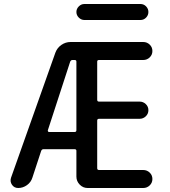

<svg xmlns="http://www.w3.org/2000/svg" viewBox="-20 -940 848 960"><path d="M219 -288Q219 -285 220.5 -282.5Q222 -280 225 -280H353Q362 -280 362 -289V-632Q362 -640 353 -640H342Q335 -640 331 -632ZM71 0Q51 0 40 -16Q29 -32 35 -51L257 -677Q266 -701 287 -715.5Q308 -730 333 -730H696Q715 -730 728.5 -717Q742 -704 742 -685Q742 -666 728.5 -653Q715 -640 696 -640H475Q466 -640 466 -632V-441Q466 -432 475 -432H678Q696 -432 709 -419.5Q722 -407 722 -389Q722 -371 709 -358.5Q696 -346 678 -346H475Q466 -346 466 -337V-99Q466 -90 475 -90H696Q715 -90 728.5 -77Q742 -64 742 -45Q742 -26 728.5 -13Q715 0 696 0H418Q395 0 378.5 -17Q362 -34 362 -57V-186Q362 -194 353 -194H197Q190 -194 186 -186L142 -52Q135 -29 115 -14.5Q95 0 71 0ZM682 -920Q699 -920 710.5 -908Q722 -896 722 -880Q722 -864 710.5 -852Q699 -840 682 -840H402Q386 -840 374 -852Q362 -864 362 -880Q362 -896 374 -908Q386 -920 402 -920Z"/></svg>

Font: Rounded Mplus 1c Medium
Style: Regular
Weight: 500
Version: Version 1.059.20150529